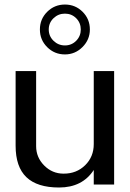

<svg xmlns="http://www.w3.org/2000/svg" viewBox="-20 -813 573 846"><path d="M259.8 -47.9H261.2Q317.4 -47.9 355.2 -85Q393.1 -122.1 393.1 -178.2V-500H482.9V0H393.1V-64Q342.8 13.2 240.2 13.2Q144 13.2 96.4 -32.2Q48.8 -77.6 48.8 -170.9V-500H139.2V-168.9Q139.2 -119.6 174.8 -83.7Q210.4 -47.9 259.8 -47.9ZM215.8 -633.3Q236.8 -612.8 266.1 -612.8Q295.4 -612.8 315.7 -633.3Q335.9 -653.8 335.9 -683.1Q335.9 -712.4 315.7 -732.7Q295.4 -752.9 266.1 -752.9Q236.8 -752.9 215.8 -732.7Q194.8 -712.4 194.8 -683.1Q194.8 -653.8 215.8 -633.3ZM376 -683.1Q376 -638.2 343.5 -605.7Q311 -573.2 266.1 -573.2Q220.2 -573.2 188 -605.2Q155.8 -637.2 155.8 -683.1Q155.8 -729 188 -761Q220.2 -793 266.1 -793Q312 -793 344 -761Q376 -729 376 -683.1Z"/></svg>

Font: Perun
Style: Regular
Weight: 400
Version: Version 1.0000